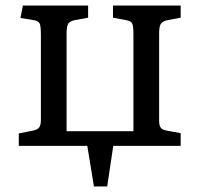

<svg xmlns="http://www.w3.org/2000/svg" viewBox="-20 -528 721 695"><path d="M320 147 296 0H48V-45L98 -55Q115 -58 121.5 -66.5Q128 -75 128 -93V-402Q128 -434 123.5 -443Q119 -452 103 -455L54 -463L63 -508H299V-464L250 -455Q232 -451 226.5 -441.5Q221 -432 221 -406V-53H463V-403Q463 -434 458.5 -443Q454 -452 437 -455L389 -464V-508H634V-464L586 -455Q568 -451 562 -441.5Q556 -432 556 -406V-90Q556 -73 562.5 -65Q569 -57 585 -55L634 -46V0H390L368 147Z"/></svg>

Font: Literata 18pt
Style: Regular
Weight: 400
Designer: Latin by Veronika Burian and Jose Scaglione. Greek by Irene Vlachou. Cyrillic by Vera Evstafieva.
Foundry: TypeTogether
Version: Version 3.103;gftools[0.9.29]